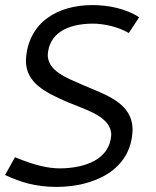

<svg xmlns="http://www.w3.org/2000/svg" viewBox="-34 -726 615 756"><path d="M68 -488C68 -401 141 -363 232 -324C305 -293 404 -267 404 -195C399 -99 302 -64 203 -63C155 -63 102 -75 25 -107L-14 -37C47 -9 103 10 191 10C335 9 483 -55 488 -214C488 -323 380 -353 286 -394C230 -419 154 -446 154 -510C159 -593 228 -632 330 -633C376 -633 433 -620 473 -596L514 -658C462 -692 393 -706 330 -706C194 -706 75 -639 68 -488Z"/></svg>

Font: Cantarell
Style: Oblique
Weight: 400
Italic angle: -8°
Designer: Dave Crossland
Version: Version 0.024